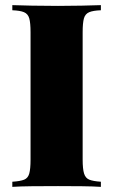

<svg xmlns="http://www.w3.org/2000/svg" viewBox="-20 -728 441 748"><path d="M373 -708V-688Q343 -687 327.5 -680.5Q312 -674 307 -656.5Q302 -639 302 -602V-106Q302 -70 307.5 -52Q313 -34 328 -28Q343 -22 373 -20V0Q344 -2 298.5 -2.5Q253 -3 206 -3Q152 -3 104.5 -2.5Q57 -2 28 0V-20Q59 -22 74 -28Q89 -34 94 -52Q99 -70 99 -106V-602Q99 -639 94 -656.5Q89 -674 73.5 -680.5Q58 -687 28 -688V-708Q57 -707 104.5 -706Q152 -705 206 -705Q253 -705 298.5 -706Q344 -707 373 -708Z"/></svg>

Font: Playfair Display Black
Style: Regular
Weight: 900
Designer: Claus Eggers Sørensen
Foundry: Claus Eggers Sørensen
Version: Version 1.203